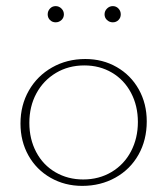

<svg xmlns="http://www.w3.org/2000/svg" viewBox="-20 -605 547 628"><path d="M136 -558Q136 -569 143.5 -577Q151 -585 162 -585Q173 -585 181 -577Q189 -569 189 -558Q189 -547 181 -539.5Q173 -532 162 -532Q151 -532 143.5 -539.5Q136 -547 136 -558ZM322 -558Q322 -569 330 -577Q338 -585 349 -585Q360 -585 367.5 -577Q375 -569 375 -558Q375 -547 367.5 -539.5Q360 -532 349 -532Q338 -532 330 -539.5Q322 -547 322 -558ZM47 -201Q47 -261 74.5 -309Q102 -357 150.5 -384.5Q199 -412 259 -412Q316 -412 362 -385.5Q408 -359 434 -312.5Q460 -266 460 -208Q460 -147 433 -99Q406 -51 357.5 -24Q309 3 249 3Q192 3 145.5 -23.5Q99 -50 73 -96.5Q47 -143 47 -201ZM431 -206Q431 -259 408.5 -301.5Q386 -344 346 -367.5Q306 -391 256 -391Q204 -391 163 -366.5Q122 -342 99 -299.5Q76 -257 76 -203Q76 -150 98.5 -107.5Q121 -65 161.5 -41.5Q202 -18 252 -18Q304 -18 345 -42.5Q386 -67 408.5 -110Q431 -153 431 -206Z"/></svg>

Font: Ysabeau Infant Extralight
Style: Regular
Weight: 200
Designer: Christian Thalmann (Catharsis Fonts)
Version: Version 0.003